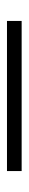

<svg xmlns="http://www.w3.org/2000/svg" viewBox="214 -241 82 550"><g transform="rotate(90 255.0 34.0)"><path d="M40 55V13H470V55Z"/></g></svg>

Font: Source Serif Pro Light
Style: Regular
Weight: 300
Designer: Frank Grießhammer
Foundry: Adobe Systems Incorporated
Version: Version 3.001;hotconv 1.0.111;makeotfexe 2.5.65597